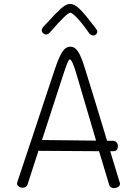

<svg xmlns="http://www.w3.org/2000/svg" viewBox="-20 -949 702 979"><path d="M592 -13Q592 -2 583 4Q574 10 561 10Q542 10 537 -6L485 -178L176 -180L121 -10Q116 8 96 8Q84 8 75.5 2Q67 -4 67 -14Q67 -15 69 -23Q151 -267 205 -432L261 -600Q281 -659 298 -685Q315 -711 339 -711Q361 -711 377 -687.5Q393 -664 410 -610Q469 -421 526 -231H556Q567 -231 574 -223.5Q581 -216 581 -205Q581 -178 558 -178H542L589 -23Q592 -17 592 -13ZM470 -232 370 -571Q360 -606 351 -626Q342 -646 336 -646Q331 -646 323.5 -627.5Q316 -609 303 -570L194 -235ZM436 -778Q404 -824 376.5 -854Q349 -884 338 -884Q322 -884 240 -790Q227 -773 215 -773Q207 -773 200 -779.5Q193 -786 193 -794Q193 -804 201 -812L225 -838Q261 -878 289 -903.5Q317 -929 336 -929Q361 -929 389 -900.5Q417 -872 457 -819L470 -802Q476 -794 476 -788Q476 -780 470 -774Q464 -768 456 -768Q444 -768 436 -778Z"/></svg>

Font: Mali Light
Style: Regular
Weight: 300
Designer: Kitiyaporn Chalermlarp | Katatrad Aksorn Co.,Ltd.
Foundry: Cadson Demak Co.,Ltd.
Version: Version 1.000; ttfautohint (v1.6)